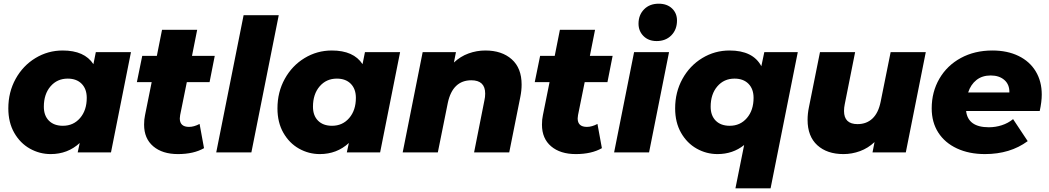

<svg xmlns="http://www.w3.org/2000/svg" viewBox="-20 -824 5670 1038"><path d="M688 -542 580 0H400L411 -51Q346 9 254 9Q194 9 141.5 -20.5Q89 -50 57 -106Q25 -162 25 -238Q25 -326 64.5 -397.5Q104 -469 171.5 -510Q239 -551 319 -551Q437 -551 485 -477L498 -542ZM449 -295Q449 -343 421.5 -371Q394 -399 346 -399Q289 -399 253 -357Q217 -315 217 -247Q217 -199 244.5 -171.5Q272 -144 320 -144Q377 -144 413 -186Q449 -228 449 -295Z M954 -202Q952 -188 952 -184Q952 -138 1002 -138Q1029 -138 1059 -154L1083 -23Q1027 9 942 9Q858 9 808.5 -33Q759 -75 759 -150Q759 -179 764 -201L800 -380H720L749 -522H828L856 -663H1046L1018 -522H1141L1113 -380H990Z M1297 -742H1487L1339 0H1149Z M2143 -542 2035 0H1855L1866 -51Q1801 9 1709 9Q1649 9 1596.5 -20.5Q1544 -50 1512 -106Q1480 -162 1480 -238Q1480 -326 1519.5 -397.5Q1559 -469 1626.5 -510Q1694 -551 1774 -551Q1892 -551 1940 -477L1953 -542ZM1904 -295Q1904 -343 1876.5 -371Q1849 -399 1801 -399Q1744 -399 1708 -357Q1672 -315 1672 -247Q1672 -199 1699.5 -171.5Q1727 -144 1775 -144Q1832 -144 1868 -186Q1904 -228 1904 -295Z M2800 -367Q2800 -334 2793 -300L2733 0H2543L2599 -282Q2603 -299 2603 -318Q2603 -390 2528 -390Q2478 -390 2446 -359.5Q2414 -329 2401 -268L2347 0H2157L2265 -542H2445L2434 -486Q2469 -519 2513 -535Q2557 -551 2604 -551Q2693 -551 2746.5 -503.5Q2800 -456 2800 -367Z M3105 -202Q3103 -188 3103 -184Q3103 -138 3153 -138Q3180 -138 3210 -154L3234 -23Q3178 9 3093 9Q3009 9 2959.5 -33Q2910 -75 2910 -150Q2910 -179 2915 -201L2951 -380H2871L2900 -522H2979L3007 -663H3197L3169 -522H3292L3264 -380H3141Z M3408 -542H3597L3489 0H3300ZM3432 -696Q3432 -743 3462 -773.5Q3492 -804 3541 -804Q3586 -804 3613 -778.5Q3640 -753 3640 -713Q3640 -664 3609.5 -633Q3579 -602 3530 -602Q3486 -602 3459 -629Q3432 -656 3432 -696Z M4293 -542 4146 194H3956L4003 -40Q3942 9 3859 9Q3799 9 3746.5 -20.5Q3694 -50 3662 -106Q3630 -162 3630 -238Q3630 -326 3669.5 -397.5Q3709 -469 3776.5 -510Q3844 -551 3924 -551Q4051 -551 4096 -466L4112 -542ZM3925 -144Q3982 -144 4018 -186Q4054 -228 4054 -295Q4054 -343 4026.5 -371Q3999 -399 3951 -399Q3894 -399 3858 -357Q3822 -315 3822 -247Q3822 -199 3849.5 -171.5Q3877 -144 3925 -144Z M4985 -542 4877 0H4697L4708 -56Q4673 -23 4629.5 -7Q4586 9 4540 9Q4451 9 4398.5 -39Q4346 -87 4346 -176Q4346 -209 4353 -243L4413 -542H4603L4547 -261Q4543 -242 4543 -224Q4543 -153 4616 -153Q4665 -153 4697 -183.5Q4729 -214 4741 -274L4795 -542Z M5601 -224H5203Q5213 -136 5326 -136Q5362 -136 5396 -147Q5430 -158 5457 -180L5536 -61Q5441 9 5305 9Q5219 9 5153.5 -21.5Q5088 -52 5052.5 -107.5Q5017 -163 5017 -238Q5017 -327 5058.5 -398.5Q5100 -470 5174.5 -510.5Q5249 -551 5345 -551Q5426 -551 5486.5 -521.5Q5547 -492 5579.5 -438Q5612 -384 5612 -313Q5612 -274 5601 -224ZM5214 -324H5437Q5438 -367 5410 -391.5Q5382 -416 5336 -416Q5290 -416 5259 -391.5Q5228 -367 5214 -324Z"/></svg>

Font: Idrija
Style: Italic
Weight: 800
Italic angle: -11.3°
Designer: Julieta Ulanovsky
Foundry: Julieta Ulanovsky
Version: Version 7.200